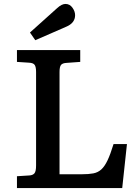

<svg xmlns="http://www.w3.org/2000/svg" viewBox="-20 -954 706 974"><path d="M66 0V-60L129 -64Q146 -65 154.5 -74.5Q163 -84 163 -115V-589Q163 -614 156 -624.5Q149 -635 127 -636L66 -640V-700H387V-640L318 -635Q297 -634 289.5 -624.5Q282 -615 282 -589V-70H395Q430 -70 453.5 -74.5Q477 -79 494 -94.5Q511 -110 525.5 -140.5Q540 -171 556 -223H624L600 0ZM159 -750 132 -789 269 -912Q282 -924 292.5 -929Q303 -934 312 -934Q334 -934 347.5 -915Q361 -896 361 -877Q361 -837 315 -818Z"/></svg>

Font: Literata 7pt Medium
Style: Regular
Weight: 500
Designer: Latin by Veronika Burian and Jose Scaglione. Greek by Irene Vlachou. Cyrillic by Vera Evstafieva.
Foundry: TypeTogether
Version: Version 3.002